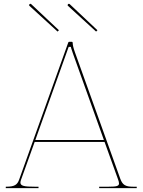

<svg xmlns="http://www.w3.org/2000/svg" viewBox="-20 -977 740 997"><path d="M286 -820 142 -955.5C139 -958.5 135 -957 133.5 -955.5C132 -954 129.5 -950 132.5 -947L279 -813ZM486 -820 342 -955.5C339 -958.5 335 -957 333.5 -955.5C332 -954 329.5 -950 332.5 -947L479 -813ZM163.5 -250 336.5 -733.5H348C348.5 -731 349.5 -725 358.5 -700L519.5 -250ZM10 0H180V-7.5H159.5C108 -7.5 86 -11 86 -29C86 -32.5 87 -36.5 88.5 -41.5L160 -240H523L592.5 -47C596 -37.5 598 -30 598 -24.5C598 -11 585.5 -7.5 545 -7.5H495V0H690V-7.5H670C630.5 -7.5 616 -17.5 604.5 -49L370 -703C360 -730.5 357.5 -745 357.5 -755C357.5 -757 356 -760 352.5 -760H339C337.5 -760 335.5 -759 334.5 -756.5L79.5 -44.5C70 -17.5 55.5 -7.5 12.5 -7.5H10Z"/></svg>

Font: Znikomit
Style: Regular
Weight: 100
Designer: gluk
Foundry: gluk
Version: Version 0.55